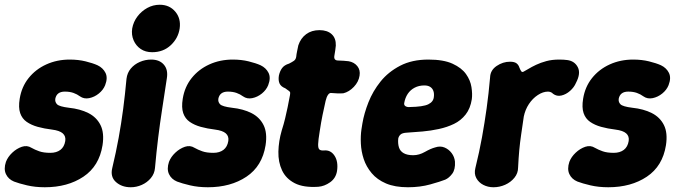

<svg xmlns="http://www.w3.org/2000/svg" viewBox="-41 -770 2854 809"><path d="M148 19Q107 19 73 11Q39 3 18 -5Q-6 -15 -16 -36.5Q-26 -58 -16 -88Q-8 -109 10.5 -126.5Q29 -144 51 -151.5Q73 -159 92 -147Q106 -139 124.5 -132.5Q143 -126 171 -126Q197 -126 213.5 -138.5Q230 -151 234 -176Q237 -196 223.5 -208Q210 -220 178 -224Q145 -228 118 -235.5Q91 -243 71.5 -256.5Q52 -270 44 -293.5Q36 -317 42 -354Q50 -404 79.5 -441Q109 -478 154 -498.5Q199 -519 253 -519Q289 -519 319.5 -511.5Q350 -504 370 -495Q393 -484 403.5 -463Q414 -442 402 -411Q394 -391 375.5 -376Q357 -361 335 -356.5Q313 -352 296 -364Q284 -373 268.5 -378.5Q253 -384 232 -384Q215 -384 205 -376.5Q195 -369 192 -354Q190 -340 199.5 -330.5Q209 -321 249 -316Q297 -311 331.5 -293.5Q366 -276 382.5 -243Q399 -210 391 -158Q377 -70 310.5 -25.5Q244 19 148 19Z M510 19Q472 19 447.5 -3Q423 -25 432 -62Q448 -129 459 -189.5Q470 -250 478 -311Q486 -372 492 -438Q495 -463 510 -481Q525 -499 548 -509Q571 -519 596 -519Q631 -519 649.5 -497.5Q668 -476 662 -440Q652 -373 642.5 -312Q633 -251 625.5 -190Q618 -129 612 -62Q610 -38 594.5 -19.5Q579 -1 556.5 9Q534 19 510 19ZM600 -550Q572 -550 552 -563.5Q532 -577 522 -600Q512 -623 516 -650Q521 -678 538 -700.5Q555 -723 579.5 -736.5Q604 -750 632 -750Q673 -750 697.5 -721Q722 -692 716 -650Q710 -609 678.5 -579.5Q647 -550 600 -550Z M835 19Q794 19 760 11Q726 3 705 -5Q681 -15 671 -36.5Q661 -58 671 -88Q679 -109 697.5 -126.5Q716 -144 738 -151.5Q760 -159 779 -147Q793 -139 811.5 -132.5Q830 -126 858 -126Q884 -126 900.5 -138.5Q917 -151 921 -176Q924 -196 910.5 -208Q897 -220 865 -224Q832 -228 805 -235.5Q778 -243 758.5 -256.5Q739 -270 731 -293.5Q723 -317 729 -354Q737 -404 766.5 -441Q796 -478 841 -498.5Q886 -519 940 -519Q976 -519 1006.5 -511.5Q1037 -504 1057 -495Q1080 -484 1090.5 -463Q1101 -442 1089 -411Q1081 -391 1062.5 -376Q1044 -361 1022 -356.5Q1000 -352 983 -364Q971 -373 955.5 -378.5Q940 -384 919 -384Q902 -384 892 -376.5Q882 -369 879 -354Q877 -340 886.5 -330.5Q896 -321 936 -316Q984 -311 1018.5 -293.5Q1053 -276 1069.5 -243Q1086 -210 1078 -158Q1064 -70 997.5 -25.5Q931 19 835 19Z M1300 17Q1238 21 1201 2Q1164 -17 1147.5 -52Q1131 -87 1132 -131Q1133 -175 1146 -220Q1155 -248 1160.5 -271.5Q1166 -295 1171 -318.5Q1176 -342 1181 -370Q1183 -380 1180 -383.5Q1177 -387 1172 -390Q1167 -393 1161 -398Q1143 -405 1137 -418Q1131 -431 1134 -451Q1138 -470 1147.5 -483Q1157 -496 1177 -502Q1189 -508 1197 -513.5Q1205 -519 1207 -530Q1208 -541 1211 -555Q1214 -569 1216 -579Q1226 -609 1249 -626Q1272 -643 1305 -643Q1338 -643 1356.5 -626Q1375 -609 1374 -578Q1373 -568 1371.5 -557.5Q1370 -547 1368 -536Q1364 -515 1384 -515Q1395 -515 1406.5 -514Q1418 -513 1428 -512Q1451 -508 1464.5 -491.5Q1478 -475 1474 -451Q1470 -425 1450 -404Q1430 -383 1406 -377Q1394 -376 1381 -376.5Q1368 -377 1357 -378Q1348 -380 1341.5 -371Q1335 -362 1331 -345Q1324 -314 1318 -285Q1312 -256 1306 -216Q1300 -180 1299.5 -162.5Q1299 -145 1305 -140Q1311 -135 1324 -136Q1352 -139 1368.5 -114Q1385 -89 1379 -49Q1374 -19 1350 -2Q1326 15 1300 17Z M1678 19Q1623 19 1585.5 3Q1548 -13 1525 -40.5Q1502 -68 1491.5 -100Q1481 -132 1479.5 -165Q1478 -198 1482 -225L1486 -250Q1493 -292 1511.5 -339Q1530 -386 1562.5 -426.5Q1595 -467 1645 -493Q1695 -519 1764 -519Q1828 -519 1866 -501.5Q1904 -484 1922.5 -458Q1941 -432 1945.5 -403Q1950 -374 1947 -352Q1941 -313 1921 -287.5Q1901 -262 1872 -248Q1843 -234 1808.5 -226.5Q1774 -219 1739.5 -216Q1705 -213 1673 -211Q1654 -210 1646.5 -203Q1639 -196 1637 -186Q1635 -165 1640 -149Q1645 -133 1660 -124.5Q1675 -116 1700 -116Q1725 -116 1749.5 -130Q1774 -144 1793 -149Q1814 -156 1832 -148.5Q1850 -141 1862 -125Q1874 -109 1876 -89Q1878 -56 1864.5 -38Q1851 -20 1835 -13Q1815 -5 1772 7Q1729 19 1678 19ZM1685 -319Q1742 -320 1763.5 -330.5Q1785 -341 1787 -361Q1789 -376 1785 -387Q1781 -398 1771.5 -404Q1762 -410 1747 -410Q1724 -410 1706 -400.5Q1688 -391 1677 -374.5Q1666 -358 1662 -335Q1661 -326 1668.5 -322Q1676 -318 1685 -319Z M2038 19Q2015 19 1995.5 9Q1976 -1 1966 -19.5Q1956 -38 1962 -62Q1979 -131 1990 -192Q2001 -253 2009.5 -314Q2018 -375 2024 -444Q2025 -474 2051.5 -492Q2078 -510 2108 -510Q2126 -510 2135 -503.5Q2144 -497 2148 -484Q2152 -474 2155.5 -469.5Q2159 -465 2165 -468Q2173 -472 2186 -480Q2199 -488 2218 -497Q2237 -506 2261 -512.5Q2285 -519 2315 -519Q2325 -519 2333.5 -518.5Q2342 -518 2349 -517Q2380 -513 2393.5 -487Q2407 -461 2386 -421Q2378 -402 2361 -387Q2344 -372 2324.5 -367.5Q2305 -363 2289 -375Q2286 -379 2280 -381.5Q2274 -384 2268 -384Q2247 -384 2225 -369.5Q2203 -355 2187.5 -331.5Q2172 -308 2166 -279Q2160 -237 2155 -203.5Q2150 -170 2147 -137.5Q2144 -105 2142 -64Q2142 -40 2126.5 -21Q2111 -2 2087.5 8.5Q2064 19 2038 19Z M2522 19Q2481 19 2447 11Q2413 3 2392 -5Q2368 -15 2358 -36.5Q2348 -58 2358 -88Q2366 -109 2384.5 -126.5Q2403 -144 2425 -151.5Q2447 -159 2466 -147Q2480 -139 2498.5 -132.5Q2517 -126 2545 -126Q2571 -126 2587.5 -138.5Q2604 -151 2608 -176Q2611 -196 2597.5 -208Q2584 -220 2552 -224Q2519 -228 2492 -235.5Q2465 -243 2445.5 -256.5Q2426 -270 2418 -293.5Q2410 -317 2416 -354Q2424 -404 2453.5 -441Q2483 -478 2528 -498.5Q2573 -519 2627 -519Q2663 -519 2693.5 -511.5Q2724 -504 2744 -495Q2767 -484 2777.5 -463Q2788 -442 2776 -411Q2768 -391 2749.5 -376Q2731 -361 2709 -356.5Q2687 -352 2670 -364Q2658 -373 2642.5 -378.5Q2627 -384 2606 -384Q2589 -384 2579 -376.5Q2569 -369 2566 -354Q2564 -340 2573.5 -330.5Q2583 -321 2623 -316Q2671 -311 2705.5 -293.5Q2740 -276 2756.5 -243Q2773 -210 2765 -158Q2751 -70 2684.5 -25.5Q2618 19 2522 19Z"/></svg>

Font: Winky Sans
Style: Bold Italic
Weight: 700
Italic angle: -8.97852°
Designer: Simon Atzbach
Foundry: typofactur
Version: Version 1.205